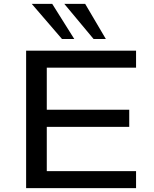

<svg xmlns="http://www.w3.org/2000/svg" viewBox="-20 -965 789 985"><path d="M114 0V-705H678V-618H220V-402H643V-314H220V-87H678V0ZM460 -765 310 -945H417L523 -765ZM298 -765 143 -945H248L361 -765Z"/></svg>

Font: Nunito Sans 10pt Expanded Medium
Style: Regular
Weight: 500
Width: 7
Designer: Vernon Adams
Foundry: Vernon Adams
Version: Version 3.101;gftools[0.9.27]